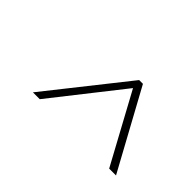

<svg xmlns="http://www.w3.org/2000/svg" viewBox="-46 -862 575 575"><g transform="rotate(45 241.0 -574.5)"><path d="M299 -700H315L452 -449H423L303 -670L129 -449H100Z"/></g></svg>

Font: Haskoy Thin
Style: Italic
Weight: 100
Designer: Ertekin Erdin
Foundry: Ertekin Erdin
Version: Version 2.000; ttfautohint (v1.8.4.7-5d5b)